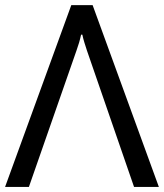

<svg xmlns="http://www.w3.org/2000/svg" viewBox="-20 -736 645 756"><path d="M0 0 260.7 -715.8H344.7L605.5 0H507.8L322.3 -537.1Q316.9 -553.2 312.3 -568.4Q307.6 -583.5 304.2 -599.6H299.3Q295.9 -583.5 291.5 -568.4Q287.1 -553.2 281.2 -537.1L93.8 0Z"/></svg>

Font: RobotoFlex
Style: Regular
Weight: 400
Designer: Berlow after Robertson
Foundry: Google
Version: Version 2.136